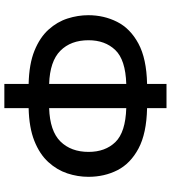

<svg xmlns="http://www.w3.org/2000/svg" viewBox="28 -792 774 869"><g transform="rotate(90 414.5 -357.0)"><path d="M468.8 -724.1V-636.2Q583.5 -633.8 651.6 -597.4Q719.7 -561 749.8 -502Q779.8 -442.9 779.8 -370.6Q779.8 -322.3 764.2 -275.1Q748.5 -228 712.9 -189Q677.2 -149.9 617.2 -126Q557.1 -102.1 468.8 -100.1V9.8H359.4V-100.1Q269 -102.1 209 -126.5Q148.9 -150.9 113.5 -190.2Q78.1 -229.5 63.2 -276.4Q48.3 -323.2 48.3 -370.1Q48.3 -440.9 78.4 -500.5Q108.4 -560.1 176.5 -596.9Q244.6 -633.8 359.4 -636.2V-724.1ZM359.4 -542Q250 -538.6 205.8 -492.2Q161.6 -445.8 161.6 -371.1Q161.6 -291 209.2 -243.7Q256.8 -196.3 359.4 -192.9ZM468.8 -542V-192.9Q572.8 -196.3 619.9 -244.1Q667 -292 667 -371.6Q667 -446.8 622.6 -492.7Q578.1 -538.6 468.8 -542Z"/></g></svg>

Font: Open Sans SemiBold
Style: Regular
Weight: 600
Designer: Monotype Design Team
Foundry: Monotype Imaging Inc.
Version: Version 3.003; ttfautohint (v1.8.4)